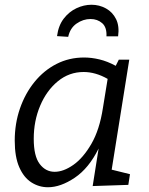

<svg xmlns="http://www.w3.org/2000/svg" viewBox="-20 -779 625 808"><path d="M182 9Q144 9 112 -11.5Q80 -32 61 -75.5Q42 -119 42 -187Q42 -259 64 -322.5Q86 -386 125.5 -434.5Q165 -483 218 -510Q271 -537 334 -537Q365 -537 398.5 -529Q432 -521 467 -502L480 -528H524L450 -65L527 -46L520 -1L370 4L395 -154Q354 -71 294.5 -31Q235 9 182 9ZM210 -56Q247 -56 288.5 -85Q330 -114 364.5 -173.5Q399 -233 413 -324L433 -447Q382 -476 332 -476Q271 -476 223.5 -437Q176 -398 149 -334Q122 -270 122 -195Q122 -122 147 -89Q172 -56 210 -56ZM365 -759Q398 -759 426 -743.5Q454 -728 468.5 -698.5Q483 -669 477 -626H428Q430 -664 410 -681.5Q390 -699 361 -699Q330 -699 302.5 -680Q275 -661 267 -624L220 -627Q226 -672 248.5 -701Q271 -730 302 -744.5Q333 -759 365 -759Z"/></svg>

Font: Bitter
Style: Italic
Weight: 400
Italic angle: -9°
Designer: Sol Matas, and Bitter project Authors
Foundry: Sol Matas
Version: Version 2.001